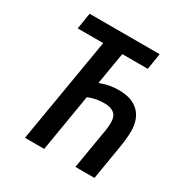

<svg xmlns="http://www.w3.org/2000/svg" viewBox="-162 -829 923 959"><g transform="rotate(30 300.0 -349.0)"><path d="M112 0H223L278 -330C306 -342 337 -348 370 -348C421 -348 446 -326 446 -282C446 -265 445 -244 438 -209L403 0H513L544 -187C551 -224 555 -263 555 -294C555 -386 501 -441 402 -441C364 -441 329 -435 298 -422H293L324 -605H471L486 -698H82L67 -605H214Z"/></g></svg>

Font: IBM Mono Medium
Style: Italic
Weight: 500
Italic angle: -9°
Monospace: yes
Designer: Mike Abbink, Paul van der Laan, Pieter van Rosmalen
Foundry: Bold Monday
Version: Version 2.3